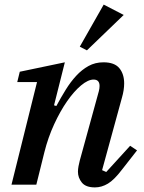

<svg xmlns="http://www.w3.org/2000/svg" viewBox="-20 -803 626 835"><path d="M393 12Q353 12 336 -9Q319 -30 319 -56Q319 -67 321.5 -80.5Q324 -94 327 -105L410 -407Q413 -419 413 -429Q413 -457 387 -457Q363 -457 332.5 -431.5Q302 -406 272 -363Q242 -320 215.5 -262.5Q189 -205 173 -141L138 0H30L141 -446H55L66 -491L262 -532L215 -345L225 -342Q245 -379 266 -413Q287 -447 311.5 -473.5Q336 -500 365 -516Q394 -532 430 -532Q478 -532 499 -506.5Q520 -481 520 -440Q520 -426 517.5 -410Q515 -394 510 -377L424 -63L442 -55L546 -169L576 -149L511 -66Q477 -21 449.5 -4.5Q422 12 393 12ZM327 -600 431 -783 518 -738 358 -584Z"/></svg>

Font: IBM Plex Serif Medium
Style: Italic
Weight: 500
Italic angle: -14°
Designer: Mike Abbink, Paul van der Laan, Pieter van Rosmalen
Foundry: Bold Monday
Version: Version 2.5